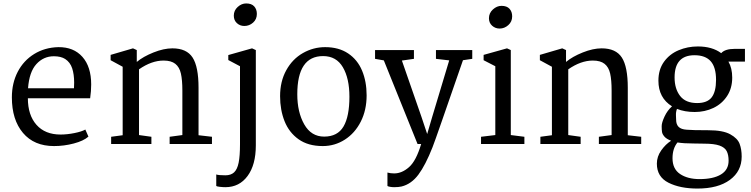

<svg xmlns="http://www.w3.org/2000/svg" viewBox="-20 -837 4363 1116"><path d="M510 -346Q510 -308 504 -266H142Q142 -168 192 -111.5Q242 -55 332 -55Q370 -55 412.5 -63.5Q455 -72 476 -84L494 -43Q466 -18 409 -3Q352 12 294 12Q178 12 113.5 -64.5Q49 -141 49 -271Q49 -354 83 -419.5Q117 -485 178.5 -523Q240 -561 319 -563Q408 -564 459 -506.5Q510 -449 510 -346ZM143 -324H410Q411 -335 411 -357Q411 -405 399.5 -440Q388 -475 359 -494Q334 -510 293 -510Q233 -510 191.5 -464.5Q150 -419 143 -324Z M693 -51V-449L623 -487V-518L753 -556L775 -546V-477Q812 -508 872 -532Q932 -556 982 -556Q1065 -556 1099.5 -502.5Q1134 -449 1134 -327V-51L1212 -42V0H966V-42L1040 -52V-310Q1040 -372 1031.5 -409.5Q1023 -447 999 -466Q975 -485 931 -485Q861 -485 788 -434V-52L860 -42V0H626V-42Z M1473 -756Q1473 -725 1451 -705.5Q1429 -686 1400 -686Q1375 -686 1357 -702.5Q1339 -719 1339 -746Q1339 -776 1361.5 -796.5Q1384 -817 1411 -817Q1442 -817 1457.5 -800Q1473 -783 1473 -756ZM1467 -546V8Q1467 121 1419 186Q1371 251 1290 251Q1276 251 1258 249Q1240 247 1237 244V177Q1250 182 1290 182Q1322 182 1340.5 165Q1359 148 1367 109Q1375 70 1375 1V-452L1307 -488V-517L1445 -556Z M2111 -283Q2111 -197 2077 -130Q2043 -63 1984.5 -25.5Q1926 12 1856 12Q1771 12 1715.5 -27.5Q1660 -67 1634 -132.5Q1608 -198 1608 -278Q1608 -364 1644 -429Q1680 -494 1740.5 -528.5Q1801 -563 1870 -563Q1949 -563 2003.5 -526.5Q2058 -490 2084.5 -426.5Q2111 -363 2111 -283ZM1708 -289Q1708 -185 1748.5 -114Q1789 -43 1864 -43Q1942 -43 1976.5 -101.5Q2011 -160 2011 -275Q2011 -381 1973 -446Q1935 -511 1858 -511Q1708 -511 1708 -289Z M2271 171Q2316 171 2357.5 134.5Q2399 98 2428 0H2407L2211 -486L2160 -495V-546H2386V-495L2316 -485L2430 -157L2463 -58L2492 -157L2591 -486L2514 -495V-546H2725V-495L2671 -487Q2590 -253 2547.5 -131Q2505 -9 2494 19Q2453 123 2412 178Q2371 233 2314 247Q2297 251 2271 251Q2260 251 2248 249Q2236 247 2232 244V166Q2250 171 2271 171Z M2957 -742Q2957 -711 2934.5 -691Q2912 -671 2884 -671Q2859 -671 2840.5 -687.5Q2822 -704 2822 -731Q2822 -761 2845 -782Q2868 -803 2895 -803Q2926 -803 2941.5 -786Q2957 -769 2957 -742ZM2949 -546V-52L3028 -42V0H2776V-42L2859 -52V-452L2791 -487V-518L2927 -556Z M3188 -51V-449L3118 -487V-518L3248 -556L3270 -546V-477Q3307 -508 3367 -532Q3427 -556 3477 -556Q3560 -556 3594.5 -502.5Q3629 -449 3629 -327V-51L3707 -42V0H3461V-42L3535 -52V-310Q3535 -372 3526.5 -409.5Q3518 -447 3494 -466Q3470 -485 3426 -485Q3356 -485 3283 -434V-52L3355 -42V0H3121V-42Z M4172 -528Q4194 -553 4251 -553H4310V-479H4214Q4236 -441 4236 -386Q4236 -324 4206 -278.5Q4176 -233 4126.5 -209.5Q4077 -186 4018 -186Q3960 -186 3915 -204Q3908 -187 3909 -166Q3910 -145 3910 -141Q3910 -114 3924.5 -99.5Q3939 -85 3972 -83Q4002 -80 4098 -80Q4182 -80 4224.5 -56.5Q4267 -33 4279 -1Q4291 31 4291 73Q4291 158 4222.5 208.5Q4154 259 4034 259Q3933 259 3865.5 225Q3798 191 3798 114Q3798 73 3823.5 37Q3849 1 3881 -19Q3854 -29 3842 -43Q3830 -57 3828 -69.5Q3826 -82 3826 -104Q3826 -124 3842.5 -159.5Q3859 -195 3886 -219Q3807 -268 3807 -368Q3807 -433 3839.5 -478Q3872 -523 3924.5 -545Q3977 -567 4036 -567Q4120 -567 4172 -528ZM3901 -387Q3901 -321 3933 -279.5Q3965 -238 4032 -238Q4091 -238 4116.5 -271Q4142 -304 4142 -373Q4142 -446 4111 -481Q4080 -516 4017 -516Q3901 -516 3901 -387ZM3889 83Q3889 145 3933 174.5Q3977 204 4046 204Q4126 204 4170.5 177Q4215 150 4215 97Q4215 63 4204 41.5Q4193 20 4162 9Q4131 -2 4072 -2L4010 -3Q3954 -3 3918 -9Q3889 26 3889 83Z"/></svg>

Font: Martel DemiBold
Style: Regular
Weight: 600
Designer: Dan Reynolds
Foundry: Dan Reynolds
Version: Version 1.001; ttfautohint (v1.1) -l 5 -r 5 -G 72 -x 0 -D la